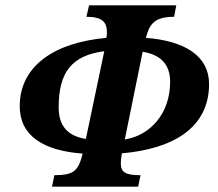

<svg xmlns="http://www.w3.org/2000/svg" viewBox="-20 -691 818 720"><path d="M498 9 507 -34C450 -34 433 -45 433 -79C433 -87 434 -98 437 -116C633 -133 764 -214 764 -376C764 -481 673 -538 527 -549C541 -602 560 -628 633 -628L641 -671H314L304 -628C363 -628 381 -609 381 -569C381 -564 380 -557 379 -549C185 -532 54 -444 54 -293C54 -182 142 -126 290 -115C274 -52 259 -34 184 -34L175 9ZM371 -499 302 -170C234 -181 200 -218 200 -289C200 -420 249 -483 371 -499ZM448 -168 515 -497C580 -486 618 -452 618 -384C618 -266 544 -183 448 -168Z"/></svg>

Font: STIX Two Text
Style: Bold Italic
Weight: 700
Italic angle: -12°
Designer: Ross Mills, John Hudson & Paul Hanslow, Tiro Typeworks Ltd; with prior portions MicroPress Inc. and Coen Hoffman, Elsevi
Foundry: Tiro Typeworks Ltd
Version: Version 2.13 b171